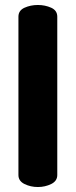

<svg xmlns="http://www.w3.org/2000/svg" viewBox="-20 -751 304 771"><path d="M132 0Q103 0 78.5 -12Q54 -24 54 -48V-684Q54 -709 78.5 -720Q103 -731 132 -731Q161 -731 185.5 -720Q210 -709 210 -684V-48Q210 -24 185.5 -12Q161 0 132 0Z"/></svg>

Font: Dosis ExtraBold
Style: Regular
Weight: 800
Designer: EdgarTolentino, PabloImpallari, IginoMarini
Foundry: EdgarTolentino, PabloImpallari, IginoMarini
Version: Version 3.001; ttfautohint (v1.8.2)